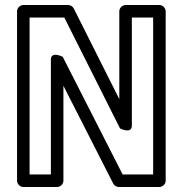

<svg xmlns="http://www.w3.org/2000/svg" viewBox="-20 -721 728 766"><path d="M469.3 -25 230.3 -494.3C230.3 -494.3 183 -518.9 183 -483V-25H98V-651H236.6L458.7 -208.8C458.7 -208.8 506 -184.3 506 -220V-651H591V-25ZM431.7 11.3C435.7 19.2 444.5 25 454 25H616C626.7 25 641 15.1 641 0V-676C641 -686.7 631.1 -701 616 -701H481C470.3 -701 456 -691.1 456 -676V-325.5L274.3 -687.2C270.3 -695.2 261.5 -701 252 -701H73C62.3 -701 48 -691.1 48 -676V0C48 10.7 57.9 25 73 25H208C218.7 25 233 15.1 233 0V-378.8Z"/></svg>

Font: Fog Sans
Style: Outline
Weight: 700
Foundry: Intel Corporation
Version: Version 1.00